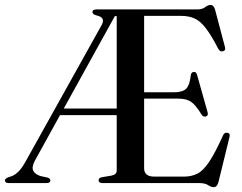

<svg xmlns="http://www.w3.org/2000/svg" viewBox="-26 -738 974 774"><path d="M444.5 -50.5V-274H216L115 -91Q100.5 -64.5 108.2 -49.5Q116 -34.5 138.5 -28L164.5 -22.5Q177 -18.5 177 -11Q177 0 162 0H9Q-6 0 -6 -11Q-6 -17.5 5.5 -22.5L21.5 -28Q36 -33.5 49.8 -47.8Q63.5 -62 78 -88.5L384 -637.5Q400.5 -667.5 364.5 -675.5Q346.5 -680 346.5 -689Q346.5 -700 362.5 -700H769Q789 -700 800.8 -709Q812.5 -718 823 -718Q835.5 -718 841 -699L881 -548Q884.5 -534.5 873.5 -531.5Q861 -528 854 -541Q825.5 -596.5 803 -625.2Q780.5 -654 757.5 -664Q734.5 -674 704 -674H555V-366H676Q710 -366 724.5 -380.5Q739 -395 743 -434.5Q745 -447 754.5 -448Q765 -449.5 768.5 -436L811 -285Q814.5 -271.5 804 -268.5Q793.5 -265.5 787 -275.5Q763 -315 744 -327.8Q725 -340.5 691.5 -340.5H555V-59.5Q555 -26 596.5 -26H715.5Q746 -26 769.8 -38Q793.5 -50 817.5 -86Q841.5 -122 873.5 -193Q879 -204.5 890 -203Q903.5 -201 899 -185L854.5 -3.5Q849 16.5 836 16.5Q825 16.5 812.8 8.2Q800.5 0 777 0H386.5Q371.5 0 371.5 -11Q371.5 -20.5 384 -23.5L423 -30Q444.5 -34 444.5 -50.5ZM437 -673 231 -300.5H444.5V-673Z"/></svg>

Font: Fraunces 72pt
Style: Regular
Weight: 400
Version: Version 1.000;[0bf87f6ff]